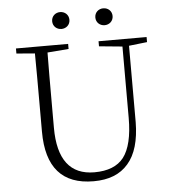

<svg xmlns="http://www.w3.org/2000/svg" viewBox="-60 -949 908 1019"><g transform="rotate(-5 394.0 -440.0)"><path d="M398 15C479 15 540 -9 582 -58C625 -107 646 -181 647 -278V-685L744 -696V-723H488V-696L612 -684V-304C612 -207 595 -137 562 -94C530 -53 478 -32 406 -32C277 -32 212 -117 212 -286V-387C212 -522 212 -622 213 -687L326 -696V-723H48V-696L146 -688C147 -622 147 -522 147 -387V-271C147 -80 231 15 398 15ZM298 -895C273 -895 252 -877 252 -850C252 -823 273 -805 298 -805C323 -805 344 -823 344 -850C344 -877 323 -895 298 -895ZM528 -895C503 -895 482 -877 482 -850C482 -823 503 -805 528 -805C553 -805 574 -823 574 -850C574 -877 553 -895 528 -895Z"/></g></svg>

Font: AllPunType ExtraLight
Style: Regular
Weight: 280
Version: 1.0